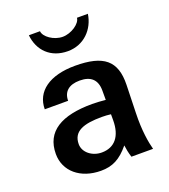

<svg xmlns="http://www.w3.org/2000/svg" viewBox="-136 -830 828 942"><g transform="rotate(-20 277.5 -359.0)"><path d="M370 -199C370 -116 332 -69 264 -69C214 -69 171 -103 171 -146C171 -213 227 -233 323 -233C340 -233 354 -232 370 -230ZM49 -139C49 -49 123 14 230 14C290 14 332 -7 379 -64C382 -42 385 -25 393 0H506C496 -37 484 -102 487 -195L491 -340C494 -465 434 -514 285 -514C152 -514 73 -457 73 -364H195C195 -412 226 -438 282 -438C340 -438 370 -410 370 -354V-305C347 -307 325 -309 300 -309C140 -309 49 -257 49 -139ZM124 -732C132 -650 189 -593 278 -593C362 -593 421 -655 432 -732H375C373 -702 323 -668 278 -668C232 -668 184 -702 182 -732Z"/></g></svg>

Font: Perun SemiBold
Style: Regular
Weight: 600
Foundry: Copyright (c) Stefan Peev, Context Ltd, 2016
Version: Version 1.089